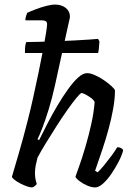

<svg xmlns="http://www.w3.org/2000/svg" viewBox="-20 -820 587 840"><path d="M89 -588Q89 -612 91 -622Q93 -632 95 -636Q115 -636 150 -637Q185 -638 226 -639.5Q267 -641 305.5 -643Q344 -645 372.5 -647Q401 -649 409 -650L415 -639Q414 -619 412.5 -606.5Q411 -594 409 -588ZM121 0Q111 0 97 -5Q83 -10 68.5 -17.5Q54 -25 44 -33Q34 -41 32 -46Q35 -57 42.5 -82Q50 -107 60 -141.5Q70 -176 80.5 -214Q91 -252 100 -288Q113 -338 125 -392.5Q137 -447 148 -499.5Q159 -552 167.5 -597Q176 -642 181 -673Q186 -704 186 -714Q186 -724 180 -727.5Q174 -731 163 -731H91Q91 -740 94 -750Q97 -760 99 -764Q114 -771 136.5 -779.5Q159 -788 182 -794Q205 -800 221 -800Q249 -800 267.5 -785.5Q286 -771 286 -747Q286 -743 282.5 -728.5Q279 -714 273 -686L221 -449Q208 -390 193 -341.5Q178 -293 165 -259.5Q152 -226 144 -211L151 -207Q168 -241 188.5 -281Q209 -321 232 -359.5Q255 -398 278 -430Q301 -462 322 -481Q343 -500 361 -500Q376 -500 396 -491Q416 -482 435 -469Q454 -456 467.5 -443.5Q481 -431 483 -425Q483 -388 475 -343.5Q467 -299 454.5 -253.5Q442 -208 429 -169.5Q416 -131 407 -105Q398 -79 396 -73L407 -66Q419 -77 435 -96.5Q451 -116 467 -137.5Q483 -159 493 -176Q503 -176 510 -172Q517 -168 519 -163Q514 -142 500 -114.5Q486 -87 468 -60.5Q450 -34 431 -17Q412 0 396 0Q381 0 362 -8Q343 -16 328 -27.5Q313 -39 310 -47Q314 -58 326.5 -93Q339 -128 353.5 -177Q368 -226 379.5 -278Q391 -330 394 -374Q389 -384 377 -392.5Q365 -401 353.5 -407Q342 -413 337 -413Q332 -413 315 -392.5Q298 -372 275 -339.5Q252 -307 227.5 -268.5Q203 -230 180.5 -193.5Q158 -157 144 -130Q139 -111 136 -95Q133 -79 133 -62Q133 -50 135 -38Q137 -26 141 -15Q138 -11 133.5 -7Q129 -3 121 0Z"/></svg>

Font: Texturina Medium
Style: Italic
Weight: 500
Italic angle: -11°
Designer: Guillermo Torres Carreño
Foundry: Omnibus-Type
Version: Version 1.002